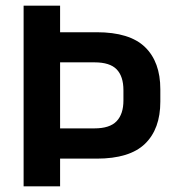

<svg xmlns="http://www.w3.org/2000/svg" viewBox="-20 -659 620 679"><path d="M151 -98V-205H314Q368 -205 392.2 -230.2Q416.5 -255.5 416.5 -303.5V-340Q416.5 -389 392.5 -413.8Q368.5 -438.5 314.5 -438.5H151V-545H322Q438.5 -545 492.8 -492.5Q547 -440 547 -343.5V-299.5Q547 -203 492.8 -150.5Q438.5 -98 322 -98ZM63.5 0V-639H192.5V-520V-470V-170.5V-123V0Z"/></svg>

Font: Anek Telugu Medium SemiBold
Style: Regular
Weight: 600
Version: Version 1.003